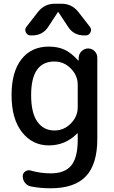

<svg xmlns="http://www.w3.org/2000/svg" viewBox="-20 -780 614 1030"><path d="M272 -450Q147 -450 147 -270Q147 -174 180.5 -127Q214 -80 272 -80Q323 -80 360 -117.5Q397 -155 397 -205V-325Q397 -375 360 -412.5Q323 -450 272 -450ZM242 0Q154 0 98 -71Q42 -142 42 -270Q42 -394 95 -462Q148 -530 242 -530Q290 -530 326 -513.5Q362 -497 399 -456Q400 -455 401 -455Q402 -455 402 -456V-471Q403 -491 418 -505.5Q433 -520 453 -520Q473 -520 487.5 -505.5Q502 -491 502 -471V-35Q502 101 441 165.5Q380 230 252 230Q194 230 145 220Q126 216 114 200.5Q102 185 102 165Q102 149 115.5 139.5Q129 130 145 135Q198 150 252 150Q328 150 362.5 107.5Q397 65 397 -30V-64Q397 -65 396 -65Q395 -65 394 -64Q331 0 242 0ZM310 -760Q366 -760 401 -715L463 -635Q473 -622 465 -606Q457 -590 440 -590H431Q374 -590 344 -638L294 -714Q294 -715 292 -715Q290 -715 290 -714L240 -638Q210 -590 153 -590H144Q127 -590 119 -606Q111 -622 121 -635L183 -715Q218 -760 274 -760Z"/></svg>

Font: Rounded Mplus 1c Medium
Style: Regular
Weight: 500
Version: Version 1.059.20150529